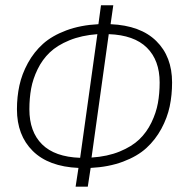

<svg xmlns="http://www.w3.org/2000/svg" viewBox="-20 -704 690 724"><path d="M628.9 -393.1Q628.9 -345.7 619.9 -302.7Q610.8 -259.8 588.4 -218.3Q565.9 -176.8 532 -145.8Q498 -114.7 444.1 -94.5Q390.1 -74.2 321.8 -70.8L311 0H265.1L275.9 -70.8Q163.1 -75.7 103.5 -134.8Q43.9 -193.8 43.9 -292Q43.9 -338.9 53.2 -381.8Q62.5 -424.8 85.2 -466.3Q107.9 -507.8 142.1 -538.6Q176.3 -569.3 230 -589.4Q283.7 -609.4 351.1 -612.8L360.8 -684.1H407.2L397 -612.8Q509.8 -607.9 569.3 -549.3Q628.9 -490.7 628.9 -393.1ZM282.2 -108.9 347.2 -575.2Q287.6 -570.8 241.7 -552Q195.8 -533.2 167.7 -506.3Q139.6 -479.5 121.8 -442.9Q104 -406.2 97.4 -369.9Q90.8 -333.5 90.8 -292Q90.8 -207 138.7 -159.7Q186.5 -112.3 282.2 -108.9ZM325.2 -109.9Q385.3 -113.8 431.2 -132.6Q477.1 -151.4 505.1 -178.2Q533.2 -205.1 551 -241.9Q568.8 -278.8 575.4 -315.2Q582 -351.6 582 -393.1Q582 -476.6 533.9 -524.2Q485.8 -571.8 390.1 -575.2Z"/></svg>

Font: Fira Sans Compressed ExtraLight
Style: Italic
Weight: 250
Width: 3
Italic angle: -8°
Designer: Carrois Corporate & Edenspiekermann AG
Foundry: Carrois Corporate GbR & Edenspiekermann AG
Version: Version 4.203;PS 004.203;hotconv 1.0.88;makeotf.lib2.5.64775